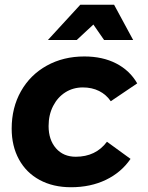

<svg xmlns="http://www.w3.org/2000/svg" viewBox="-20 -780 622 806"><path d="M29 -240Q29 -328 68 -397Q107 -466 176.5 -504.5Q246 -543 334 -543Q411 -543 468 -513.5Q525 -484 556 -430L445 -355Q426 -383 396 -398Q366 -413 328 -413Q287 -413 254.5 -392.5Q222 -372 203 -335Q184 -298 184 -251Q184 -193 215 -157.5Q246 -122 298 -122Q382 -122 429 -185L528 -113Q489 -56 424.5 -25Q360 6 278 6Q203 6 146.5 -24.5Q90 -55 59.5 -111Q29 -167 29 -240ZM539 -612H417L372 -677L302 -612H181L317 -760H459Z"/></svg>

Font: Gontserrat SemiBold
Style: Italic
Weight: 600
Italic angle: -11.3°
Designer: Julieta Ulanovsky
Foundry: Julieta Ulanovsky
Version: Version 6.001